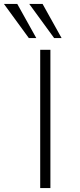

<svg xmlns="http://www.w3.org/2000/svg" viewBox="-77 -959 406 979"><path d="M128 0V-705H180V0ZM199 -765 72 -939H140L237 -765ZM70 -765 -57 -939H11L108 -765Z"/></svg>

Font: Nunito Sans 7pt SemiExpanded ExtraLight
Style: Regular
Weight: 250
Width: 6
Designer: Vernon Adams
Foundry: Vernon Adams
Version: Version 3.101;gftools[0.9.27]